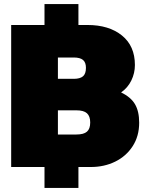

<svg xmlns="http://www.w3.org/2000/svg" viewBox="-20 -822 720 945"><path d="M199 0H35V-699H199V-802H366V-699H411Q516 -699 580 -647.5Q644 -596 644 -502Q644 -462 626.5 -426Q609 -390 576 -367Q624 -344 644.5 -309Q665 -274 665 -218Q665 -152 633 -102.5Q601 -53 547 -26.5Q493 0 427 0H366V103H199ZM343 -434Q374 -434 388.5 -446.5Q403 -459 403 -488Q403 -515 388.5 -527Q374 -539 343 -539H265V-434ZM356 -160Q392 -160 408 -174Q424 -188 424 -219Q424 -250 408 -264.5Q392 -279 356 -279H265V-160Z"/></svg>

Font: Prompt Black
Style: Regular
Weight: 900
Designer: Katatrad Team
Foundry: CadsonDemak
Version: Version 1.000